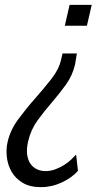

<svg xmlns="http://www.w3.org/2000/svg" viewBox="-20 -520 421 790"><path d="M296.3 -300H237.3L231 -273C225 -247 211.7 -220.9 190.9 -194.5C170.2 -168.2 147.6 -141.2 123.2 -113.5C98.8 -85.9 76 -57.5 54.6 -28.5C33.2 0.5 18.9 31 11.5 63C6.7 83.6 5.6 105 8.2 127C10.8 149 17.5 169.1 28.2 187.5C39 205.8 54.2 220.8 73.8 232.5C93.5 244.1 118.3 250 148.3 250C178.3 250 207.1 243.5 234.8 230.5C262.5 217.5 284.5 201.6 300.8 183L293.2 116C287.8 122 280.9 129 272.4 137C263.9 145 254 152.5 242.7 159.5C231.4 166.5 219.4 172.3 206.7 177C193.9 181.6 180.9 184 167.5 184C154.9 184 143.1 181.5 132.3 176.5C121.4 171.5 112.5 164 105.5 154C98.4 144 93.9 131.3 91.7 116C89.6 100.6 91 82.3 95.9 61C103.3 29 116.3 0.3 134.8 -25C153.3 -50.4 172.8 -74.9 193.3 -98.5C213.7 -122.2 233 -146.5 251.1 -171.5C269.2 -196.5 281.8 -224.3 288.9 -255C289.7 -258.3 292.1 -273.3 296.3 -300ZM357.4 -500H266.4L246.6 -414H337.6Z"/></svg>

Font: Cabin Condensed
Style: Regular
Weight: 400
Italic angle: -13°
Designer: Pablo Impallari
Foundry: Pablo Impallari. www.impallari.com Igino Marini. www.ikern.com
Version: Version 1.006